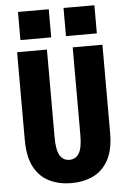

<svg xmlns="http://www.w3.org/2000/svg" viewBox="-61 -954 672 1010"><g transform="rotate(-5 275.0 -449.0)"><path d="M275.5 11Q212.5 11 161.2 -13Q110 -37 80 -91.5Q50 -146 50 -237V-700H207.5V-237.5Q207.5 -169.5 224.8 -140.8Q242 -112 275.5 -112Q309 -112 326.2 -140.8Q343.5 -169.5 343.5 -237.5V-700H500.5V-237Q500.5 -146 470.8 -91.5Q441 -37 390 -13Q339 11 275.5 11ZM73 -910.5H235.5V-762H73ZM313.5 -910.5H476.5V-762H313.5Z"/></g></svg>

Font: Trispace SemiCondensed
Style: Bold
Weight: 700
Width: 4
Designer: Tyler Finck
Foundry: Etcetera Type Company
Version: Version 1.210; ttfautohint (v1.8.3)